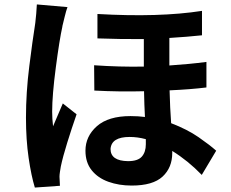

<svg xmlns="http://www.w3.org/2000/svg" viewBox="-20 -801 1040 865"><path d="M146 -781 284 -769Q278 -753 271.5 -726Q265 -699 261 -683Q261 -682 261 -681Q248 -623 231.5 -497.5Q215 -372 215 -298Q215 -284 216 -265.5Q217 -247 219 -232Q241 -285 263 -335L325 -286Q303 -223 283 -158.5Q263 -94 254 -51Q252 -40 250 -26.5Q248 -13 248 -5Q249 3 249 15Q249 26 250 36L137 44Q121 -8 109 -89.5Q97 -171 97 -271Q97 -384 112 -503Q127 -622 137 -684Q138 -691 139 -698Q144 -739 146 -781ZM637 -151V-174Q600 -184 564 -184Q482 -184 478 -130Q478 -76 557 -75Q601 -75 619 -95.5Q637 -116 637 -151ZM910 -522V-407Q837 -398 744 -394Q746 -314 751 -246Q824 -218 874.5 -183Q925 -148 954 -122L889 -13Q827 -77 756 -121V-112Q756 -46 712.5 -5.5Q669 35 573 35Q516 35 468.5 18Q421 1 393 -34Q365 -69 365 -122Q365 -187 416.5 -232.5Q468 -278 568 -278Q603 -278 633 -274Q630 -329 629 -387Q629 -389 629 -390Q519 -387 405 -393L404 -507Q520 -499 628 -501V-625Q529 -624 419 -628V-738Q697 -722 890 -752V-642Q825 -635 743 -630V-506Q833 -512 910 -522Z"/></svg>

Font: Source Han Sans CN Bold
Style: Bold
Weight: 700
Designer: Ryoko NISHIZUKA 西塚涼子 (kana & ideographs); Paul D. Hunt (Latin, Greek & Cyrillic); Wenlong ZHANG 张文龙 (bopomofo); Sandoll 
Foundry: Adobe Systems Incorporated
Version: Version 1.00;May 30, 2023;FontCreator 11.5.0.2422 32-bit